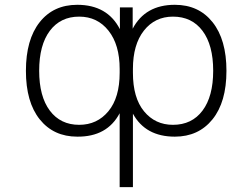

<svg xmlns="http://www.w3.org/2000/svg" viewBox="-20 -553 1040 792"><path d="M306.6 -38.1Q380.9 -38.1 427.2 -94.2Q473.6 -150.4 473.6 -252.9V-268.6Q473.6 -368.2 427.7 -426.3Q381.8 -484.4 306.6 -484.4Q229.5 -484.4 185.5 -425.8Q141.6 -367.2 141.6 -261.2Q141.6 -155.3 185.5 -96.7Q229.5 -38.1 306.6 -38.1ZM693.4 -484.4Q619.1 -484.4 573.7 -426.8Q528.3 -369.1 528.3 -268.6V-252.9Q528.3 -149.4 574.2 -93.8Q620.1 -38.1 693.4 -38.1Q771.5 -38.1 815.4 -96.7Q859.4 -155.3 859.4 -261.2Q859.4 -367.2 815.4 -425.8Q771.5 -484.4 693.4 -484.4ZM473.6 -85.9Q421.9 11.7 298.8 10.7Q201.2 10.7 144 -60.5Q86.9 -131.8 86.9 -260.7Q86.9 -389.6 143.6 -461.4Q200.2 -533.2 298.8 -533.2Q422.9 -533.2 474.6 -432.6V-522.5H527.3V-434.6Q579.1 -533.2 701.2 -533.2Q799.8 -533.2 856.9 -461.4Q914.1 -389.6 914.1 -260.7Q914.1 -131.8 856.4 -60.5Q798.8 10.7 701.2 10.7Q580.1 10.7 528.3 -84V218.8H473.6Z"/></svg>

Font: GenEi Gothic M Light
Style: Regular
Weight: 300
Designer: o_tamon (Modified); [Source Han Sans]
Ryoko NISHIZUKA  (kana & ideographs); Paul D. Hunt (Latin, Greek & Cyrillic); Wenl
Version: Version 1.1a;Original Version 1.004